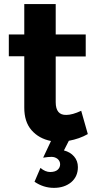

<svg xmlns="http://www.w3.org/2000/svg" viewBox="-20 -682 466 934"><path d="M251 -185.1Q251 -121.1 303.2 -123Q332 -123 375 -143.1L407.2 -29.8Q367.2 -6.8 314.9 2.9L291 49.8Q321.8 57.6 340.3 79.1Q358.9 100.6 358.9 130.9Q358.9 176.8 326.2 204.6Q293 231.9 242.2 231.9Q191.4 231.9 147.9 202.1L176.8 134.8Q200.2 154.8 224.6 154.8Q249 154.3 260.7 143.6Q272.5 132.8 272.5 117.2Q272.5 101.6 259.8 90.8Q247.1 81.1 230.5 81.1Q213.9 81.1 189.9 85L228 3.9Q168.9 -7.8 133.3 -48.8Q97.7 -89.8 98.1 -159.2V-408.2H22.9V-514.2H98.1V-662.1H251V-514.2H397V-407.2H251Z"/></svg>

Font: TruenoSBd
Style: Demi
Weight: 600
Designer: Julieta Ulanovsky
Foundry: Julieta Ulanovsky
Version: Version 3.001b